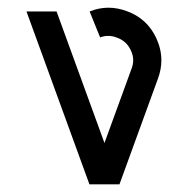

<svg xmlns="http://www.w3.org/2000/svg" viewBox="-20 -479 488 499"><path d="M290.5 0H212.4L48.8 -449.2H127L251.5 -107.4L321.8 -300.3Q326.2 -311.5 326.2 -322.3Q326.2 -335.4 319.8 -348.6Q308.6 -372.6 283.7 -381.3Q272.5 -385.7 261.2 -385.7Q250.5 -385.7 240.2 -381.8L212.9 -449.2Q237.3 -459 261.7 -459Q285.2 -459 309.1 -450.2Q362.3 -431.2 386.2 -379.9Q399.4 -351.1 399.4 -322.3Q399.4 -298.8 390.6 -274.9Z"/></svg>

Font: Catrinity
Style: Regular
Weight: 400
Designer: Alexander Lange
Foundry: High-Logic / Made with FontCreator
Version: Version 2.090;May 20, 2024;FontCreator 15.0.0.2974 64-bit